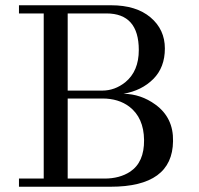

<svg xmlns="http://www.w3.org/2000/svg" viewBox="-20 -709 754 729"><path d="M637 -173Q635 0 400 0H52V-31H146V-658H52V-689H402Q497 -689 551.5 -643Q606 -597 606 -525Q606 -453 562 -409Q518 -365 449 -353Q515 -352 570 -312Q639 -262 637 -173ZM507 -519Q507 -658 384 -658H237V-365H368Q416 -365 456 -397Q507 -439 507 -519ZM474 -57Q528 -93 527 -177.5Q526 -262 471 -304Q430 -335 369 -335H237V-31H377Q434 -31 474 -57Z"/></svg>

Font: GFS Didot
Style: Regular
Weight: 400
Designer: Takis Katsoulidis and George D. Matthiopoulos
Foundry: Takis Katsoulidis and George D. Matthiopoulos
Version: Version 1.0